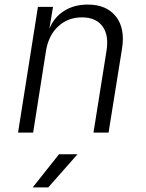

<svg xmlns="http://www.w3.org/2000/svg" viewBox="-20 -580 640 840"><path d="M59 0 146 -550H212L196 -454Q216 -504 260 -532Q304 -560 364 -560Q446 -560 487 -508Q528 -456 514 -368L455 0H389L446 -358Q457 -427 428 -465.5Q399 -504 339 -504Q277 -504 234.5 -464.5Q192 -425 181 -356L125 0ZM123 240 238 95H319L191 240Z"/></svg>

Font: JetBrains Mono NL ExtraLight
Style: Italic
Weight: 200
Italic angle: -9°
Monospace: yes
Designer: Philipp Nurullin, Konstantin Bulenkov
Foundry: JetBrains
Version: Version 2.305; ttfautohint (v1.8.4.7-5d5b)